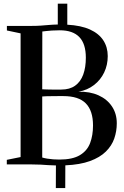

<svg xmlns="http://www.w3.org/2000/svg" viewBox="-20 -882 665 1030"><path d="M279.5 127 280 5.5Q256 5 237.5 3.8Q219 2.5 198.5 1.2Q178 0 147 0H16.5V-24.5L90.5 -39.5V-703L17 -718.5V-743H149Q176 -743 197.8 -744.5Q219.5 -746 241.2 -748Q263 -750 290 -750.5V-862.5H341V-749.5Q414.5 -745.5 462.5 -723.8Q510.5 -702 534.2 -665.5Q558 -629 558 -581Q558 -533.5 538.8 -493.2Q519.5 -453 484.2 -425.8Q449 -398.5 401 -390Q462 -391.5 508.2 -370.8Q554.5 -350 580.5 -311.2Q606.5 -272.5 606.5 -220.5Q606.5 -178 593 -139Q579.5 -100 547.8 -68.8Q516 -37.5 462.8 -18Q409.5 1.5 330.5 5L330 127ZM298.5 -26Q369.5 -26 408.8 -49.8Q448 -73.5 463.5 -114.8Q479 -156 479 -209Q479 -288 440.5 -327.2Q402 -366.5 320 -366.5Q307 -366.5 291.5 -366.5Q276 -366.5 260.5 -366.2Q245 -366 230.8 -365.8Q216.5 -365.5 206.5 -364.5V-37Q218 -33.5 233.2 -31Q248.5 -28.5 265.5 -27.2Q282.5 -26 298.5 -26ZM308.5 -401.5Q354 -401.5 383.2 -422.5Q412.5 -443.5 426.5 -482Q440.5 -520.5 440.5 -572.5Q440.5 -647 405.5 -683.2Q370.5 -719.5 301 -719.5Q276 -719.5 258.5 -718.2Q241 -717 228.5 -715.5Q216 -714 207 -713L206.5 -403Q217 -402.5 230.5 -402Q244 -401.5 258.5 -401.5Q273 -401.5 286.2 -401.5Q299.5 -401.5 308.5 -401.5Z"/></svg>

Font: Merriweather 120pt Medium
Style: Regular
Weight: 500
Version: Version 2.100